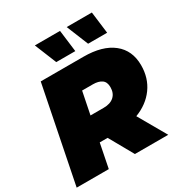

<svg xmlns="http://www.w3.org/2000/svg" viewBox="-207 -1070 1160 1222"><g transform="rotate(-30 373.5 -458.5)"><path d="M2 0 142 -700H456Q595 -700 671 -639.5Q747 -579 747 -470Q747 -376 697 -307Q647 -238 558 -204L675 0H430L331 -176H273L238 0ZM308 -354H405Q454 -354 481 -378.5Q508 -403 508 -447Q508 -485 484.5 -501.5Q461 -518 420 -518H341ZM289 -757 224 -917H409L429 -757ZM523 -757 458 -917H643L663 -757Z"/></g></svg>

Font: Montserrat Black
Style: Italic
Weight: 900
Italic angle: -11.3°
Designer: Julieta Ulanovsky
Foundry: Julieta Ulanovsky
Version: Version 9.000; ttfautohint (v1.8.4.7-5d5b)